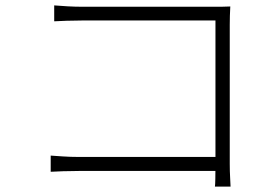

<svg xmlns="http://www.w3.org/2000/svg" viewBox="-20 -691 1040 712"><path d="M181 -671Q204 -669 231.5 -667.5Q259 -666 282 -666H767Q784 -666 801 -666Q818 -666 834 -667Q833 -651 832.5 -632.5Q832 -614 832 -599V-83Q832 -56 833.5 -30Q835 -4 835 1H777Q778 -4 778.5 -28Q779 -52 779 -78V-615H283Q257 -615 226.5 -614Q196 -613 181 -612ZM168 -114Q183 -113 212 -111Q241 -109 271 -109H804V-57H272Q241 -57 213.5 -56Q186 -55 168 -54Z"/></svg>

Font: Noto Sans JP Thin Light
Style: Regular
Weight: 300
Version: Version 2.004-H2;hotconv 1.0.118;makeotfexe 2.5.65603